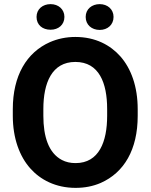

<svg xmlns="http://www.w3.org/2000/svg" viewBox="-20 -900 730 930"><path d="M647 -339V-371C647 -481 615 -568 563 -627C515 -681 443 -721 345 -721C300 -721 259 -712 222 -696C109 -646 42 -534 42 -371V-339C42 -230 75 -142 127 -84C175 -30 249 10 346 10C391 10 431 2 468 -14C581 -64 647 -175 647 -339ZM346 -110C321 -110 299 -115 280 -125C215 -159 190 -239 190 -339V-372C190 -498 231 -600 345 -600C460 -600 499 -498 499 -372V-339C499 -214 460 -110 346 -110ZM225 -756C263 -756 292 -780 292 -818C292 -855 263 -880 225 -880C187 -880 157 -856 157 -818C157 -779 186 -756 225 -756ZM463 -755C501 -755 530 -780 530 -818C530 -855 501 -880 463 -880C425 -880 395 -856 395 -818C395 -780 424 -755 463 -755Z"/></svg>

Font: Asimov
Style: Regular
Weight: 500
Designer: Google
Version: Version 2.000980; 2014